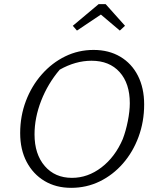

<svg xmlns="http://www.w3.org/2000/svg" viewBox="-20 -895 758 923"><path d="M322 8Q249 8 194 -25Q139 -58 108 -117Q77 -176 77 -255Q77 -337 104.5 -409.5Q132 -482 181 -537.5Q230 -593 293.5 -624Q357 -655 430 -655Q503 -655 558 -622.5Q613 -590 643 -531Q673 -472 673 -393Q673 -310 646 -237Q619 -164 571 -109Q523 -54 459.5 -23Q396 8 322 8ZM326 -40Q402 -40 467.5 -90Q533 -140 570 -226Q585 -265 594.5 -313Q604 -361 604 -399Q604 -494 555 -548.5Q506 -603 420 -603Q343 -603 267 -560Q210 -493 178 -411Q146 -329 146 -249Q146 -154 195 -97Q244 -40 326 -40ZM488 -875 581 -771 556 -748 465 -825 350 -748 330 -771 454 -875Z"/></svg>

Font: Piazzolla Light
Style: Italic
Weight: 300
Italic angle: -11.3°
Designer: Juan Pablo del Peral
Foundry: Huerta Tipografica
Version: Version 1.330